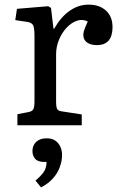

<svg xmlns="http://www.w3.org/2000/svg" viewBox="-20 -541 513 829"><path d="M55.2 0V-47.9L103 -57.1Q119.1 -60.1 124 -69.6Q128.9 -79.1 128.9 -105V-384.8Q128.9 -419.9 123 -431.9Q117.2 -443.8 95.2 -446.8L45.9 -454.1L53.2 -502.9L188 -514.2L200.2 -506.8L210.9 -417H213.9Q242.7 -467.8 280.8 -494.4Q318.8 -521 362.8 -521Q409.7 -521 437.7 -495.1Q465.8 -469.2 465.8 -424.8Q465.8 -398.9 458.5 -381.3Q451.2 -363.8 436 -355Q420.9 -346.2 398.9 -346.2Q371.1 -346.2 355.5 -357.7Q339.8 -369.1 339.8 -390.1Q339.8 -397.9 342 -406Q344.2 -414.1 348.6 -424.6Q353 -435.1 358.9 -448.2Q336.9 -459.5 313 -451.7Q289.1 -443.8 268.6 -422.4Q248 -400.9 235.1 -370.4Q222.2 -339.8 222.2 -306.2V-103Q222.2 -79.1 226.6 -70.6Q231 -62 247.1 -60.1L333 -46.9V0ZM157.2 268.1 133.3 238.8Q153.3 221.7 163.8 208.3Q174.3 194.8 177.7 182.4Q181.2 169.9 181.2 158.2H170.9Q143.1 158.2 131.6 144.5Q120.1 130.9 120.1 111.8Q120.1 94.7 127.7 82.3Q135.3 69.8 148.7 63Q162.1 56.2 181.2 56.2Q205.1 56.2 219.5 66.7Q233.9 77.1 241 93.5Q248 109.9 248 127.9Q248 153.8 238 180.9Q228 208 207.5 230.5Q187 252.9 157.2 268.1Z"/></svg>

Font: Literata
Style: Regular
Weight: 400
Designer: Latin by Veronika Burian and Jose Scaglione. Greek by Irene Vlachou. Cyrillic by Vera Evstafieva.
Foundry: TypeTogether
Version: Version 3.002